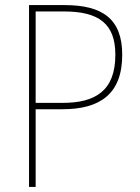

<svg xmlns="http://www.w3.org/2000/svg" viewBox="-20 -734 548 754"><path d="M234 -714H94V0H120V-305H225C373 -305 460 -365 460 -519C460 -660 382 -714 234 -714ZM231 -689C368 -689 433 -641 433 -519C433 -377 354 -330 226 -330H120V-689Z"/></svg>

Font: Noto Sans Ethiopic SemiCondensed Thin
Style: Regular
Weight: 100
Width: 4
Designer: Monotype Design Team
Foundry: Monotype Imaging Inc.
Version: Version 2.102